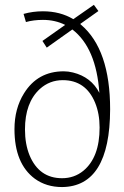

<svg xmlns="http://www.w3.org/2000/svg" viewBox="-20 -757 508 784"><path d="M429.7 -310.5Q429.7 -555.7 310.5 -656.2Q308.6 -658.2 307.6 -659.2L381.8 -711.9L363.3 -737.3L279.3 -678.7Q225.6 -710.9 155.3 -710.9Q114.3 -710.9 76.2 -700.2L85.9 -667Q117.2 -675.8 155.3 -675.8Q205.1 -675.8 246.1 -655.3L153.3 -589.8L170.9 -562.5L275.4 -636.7Q373 -561.5 385.7 -377.9Q352.5 -442.4 278.3 -460.9Q258.8 -465.8 240.2 -465.8Q133.8 -465.8 78.1 -376Q39.1 -313.5 39.1 -229.5Q39.1 -88.9 122.1 -27.3Q168.9 6.8 233.4 6.8Q428.7 4.9 429.7 -310.5ZM82 -228.5Q82 -337.9 142.6 -393.6Q182.6 -429.7 236.3 -429.7Q330.1 -429.7 368.2 -337.9Q386.7 -293 386.7 -236.3Q386.7 -114.3 320.3 -59.6Q283.2 -29.3 233.4 -29.3Q139.6 -29.3 100.6 -123Q82 -168.9 82 -228.5Z"/></svg>

Font: Yaldevi Colombo ExtraLight
Style: Regular
Weight: 275
Designer: Sol Matas, Denzil Rajitha, Kosala Senevirathne and Pathum Egodawatta
Foundry: Mooniak
Version: Version 1.020 ; ttfautohint (v1.6)